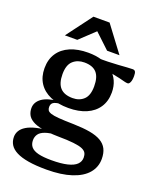

<svg xmlns="http://www.w3.org/2000/svg" viewBox="-172 -812 925 1150"><g transform="rotate(20 291.0 -237.5)"><path d="M267.5 240.5Q199.5 240.5 152 232.5Q104.5 224.5 74.8 209.2Q45 194 31.5 172Q18 150 18 122.5Q18 101.5 28.8 83.2Q39.5 65 63 50.5Q86.5 36 124.8 26.8Q163 17.5 218.5 15L260.5 14.5V24Q211 26.5 183 36.8Q155 47 143.5 63.8Q132 80.5 132 102Q132 128 146.2 144.8Q160.5 161.5 192.2 169.5Q224 177.5 276.5 177.5Q338 177.5 377.2 168Q416.5 158.5 435 140.5Q453.5 122.5 453.5 97Q453.5 80 447 67.8Q440.5 55.5 421.5 47.2Q402.5 39 365 34.8Q327.5 30.5 265.5 30Q203.5 29 163 21Q122.5 13 99.5 -0.8Q76.5 -14.5 67 -33.5Q57.5 -52.5 57.5 -75.5Q57.5 -113 92.2 -138.5Q127 -164 204.5 -171.5L210 -158Q181 -155.5 168 -146.5Q155 -137.5 155 -118Q155 -106 160 -97.5Q165 -89 181.8 -83.2Q198.5 -77.5 233.5 -74.8Q268.5 -72 329 -71Q389.5 -69.5 433 -61.8Q476.5 -54 504.2 -37.8Q532 -21.5 545 4.5Q558 30.5 558 67.5Q558 119.5 525 158.5Q492 197.5 427 219Q362 240.5 267.5 240.5ZM265 -151Q197.5 -151 149.2 -172Q101 -193 75.2 -232.5Q49.5 -272 49.5 -327Q49.5 -383 75.8 -422.5Q102 -462 150.5 -482.8Q199 -503.5 265 -503.5Q314.5 -503.5 354 -491.2Q393.5 -479 421.2 -455.8Q449 -432.5 463.8 -400Q478.5 -367.5 478.5 -327Q478.5 -271.5 452.2 -232Q426 -192.5 378 -171.8Q330 -151 265 -151ZM268.5 -215.5Q311.5 -215.5 339 -241.5Q366.5 -267.5 366.5 -326Q366.5 -385 341.2 -412.8Q316 -440.5 263 -440.5Q220 -440.5 191.5 -414.8Q163 -389 163 -330Q163 -271.5 189 -243.5Q215 -215.5 268.5 -215.5ZM348.5 -448 325 -493.5Q359 -492 392.8 -493Q426.5 -494 456.8 -496Q487 -498 511 -499.8Q535 -501.5 548.5 -501.5Q560 -501.5 565 -493.5Q570 -485.5 570 -466Q570 -439.5 563.5 -425.5Q557 -411.5 548 -411.5Q538.5 -411.5 525.5 -415Q512.5 -418.5 491.2 -423.8Q470 -429 435.5 -435.2Q401 -441.5 348.5 -448ZM97 -553 219.5 -716.5H322.5L445 -553H366L256.5 -656H285.5L176 -553Z"/></g></svg>

Font: Newsreader 9pt Medium
Style: Regular
Weight: 500
Designer: Hugues Gentile
Foundry: Production Type
Version: Version 1.003